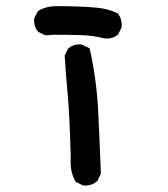

<svg xmlns="http://www.w3.org/2000/svg" viewBox="-20 -591 540 616"><path d="M206.5 -70.8Q206.5 -77.6 207 -85.4Q203.1 -225.1 197.3 -286.6Q191.4 -348.1 187.5 -412.6L198.7 -435.5L200.2 -436.5Q213.9 -448.7 234.4 -448.7Q237.3 -448.7 242.2 -448.2L267.6 -436Q290 -335.9 294.9 -236.1Q299.8 -136.2 303.7 -33.7L292.5 -10.7L291.5 -9.8Q275.4 4.4 253.4 4.4Q250.5 4.4 246.1 3.9L222.7 -7.8L221.7 -9.8Q206.5 -37.1 206.5 -70.8ZM89.4 -524.4Q89.4 -527.3 89.8 -532.2L101.6 -555.2L103.5 -556.6Q128.9 -571.3 161.1 -571.3Q234.9 -571.3 290.5 -566.4Q325.2 -563.5 357.4 -548.3L358.9 -546.9Q370.6 -531.2 370.6 -510.7Q370.6 -507.8 370.1 -502.9L358.9 -480.5L357.4 -479.5Q343.8 -467.3 323.2 -467.3Q317.4 -467.3 315.4 -467.8Q277.3 -477.5 236.3 -478.5Q195.3 -479.5 152.8 -479.5L125.5 -477.5L102.5 -488.8L101.6 -490.2Q89.4 -503.9 89.4 -524.4Z"/></svg>

Font: Bakudai
Style: Bold
Weight: 700
Version: Version 1.48